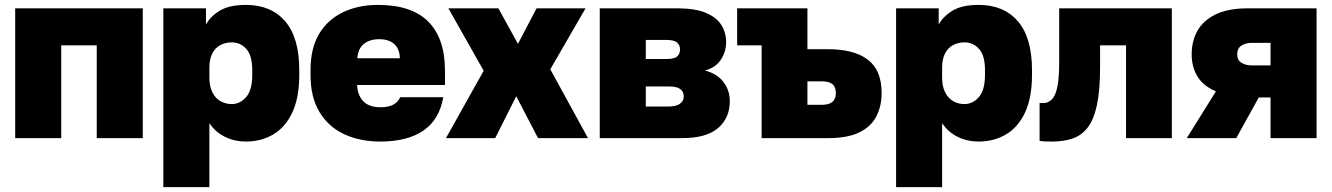

<svg xmlns="http://www.w3.org/2000/svg" viewBox="-20 -564 5438 784"><path d="M42 0V-530H563V0H375V-379H230V0Z M647 200V-530H821V-464Q840 -498 878.5 -521Q917 -544 984 -544Q1087 -544 1144.5 -477Q1202 -410 1202 -278V-258Q1202 -166 1174 -105.5Q1146 -45 1096.5 -15.5Q1047 14 984 14Q938 14 899 -5Q860 -24 835 -61V200ZM926 -139Q960 -139 985 -167.5Q1010 -196 1010 -258V-278Q1010 -337 986 -364Q962 -391 926 -391Q901 -391 880 -380Q859 -369 847 -346Q835 -323 835 -288V-247Q835 -211 847.5 -186.5Q860 -162 881 -150.5Q902 -139 926 -139Z M1533 14Q1450 14 1385.5 -16Q1321 -46 1284.5 -106.5Q1248 -167 1248 -258V-278Q1248 -367 1283 -425.5Q1318 -484 1380.5 -514Q1443 -544 1523 -544Q1661 -544 1729 -475.5Q1797 -407 1797 -275V-217H1438Q1440 -186 1452 -165.5Q1464 -145 1484.5 -135.5Q1505 -126 1533 -126Q1568 -126 1587.5 -137.5Q1607 -149 1614 -167H1790Q1774 -75 1708.5 -30.5Q1643 14 1533 14ZM1528 -404Q1502 -404 1482.5 -395Q1463 -386 1452 -369.5Q1441 -353 1439 -326H1613Q1612 -354 1601 -371Q1590 -388 1571.5 -396Q1553 -404 1528 -404Z M1801 0 1955 -275 1811 -530H2015L2095 -385L2171 -530H2371L2227 -281L2381 0H2177L2088 -171L2002 0Z M2429 0V-530H2746Q2819 -530 2862.5 -511.5Q2906 -493 2925.5 -462Q2945 -431 2945 -392Q2945 -352 2923 -319.5Q2901 -287 2858 -276Q2907 -264 2933.5 -230Q2960 -196 2960 -151Q2960 -82 2912 -41Q2864 0 2766 0ZM2617 -129H2710Q2740 -129 2756 -140Q2772 -151 2772 -170Q2772 -190 2757.5 -200.5Q2743 -211 2711 -211H2617ZM2617 -323H2701Q2735 -323 2746 -334.5Q2757 -346 2757 -362Q2757 -378 2745.5 -389.5Q2734 -401 2701 -401H2617Z M3090 0V-379H2990V-530H3277V-363H3362Q3467 -363 3523.5 -320.5Q3580 -278 3580 -184Q3580 -132 3559 -90Q3538 -48 3490 -24Q3442 0 3362 0ZM3277 -136H3335Q3365 -136 3379 -148Q3393 -160 3393 -184Q3393 -209 3379 -220.5Q3365 -232 3334 -232H3277Z M3639 200V-530H3813V-464Q3832 -498 3870.5 -521Q3909 -544 3976 -544Q4079 -544 4136.5 -477Q4194 -410 4194 -278V-258Q4194 -166 4166 -105.5Q4138 -45 4088.5 -15.5Q4039 14 3976 14Q3930 14 3891 -5Q3852 -24 3827 -61V200ZM3918 -139Q3952 -139 3977 -167.5Q4002 -196 4002 -258V-278Q4002 -337 3978 -364Q3954 -391 3918 -391Q3893 -391 3872 -380Q3851 -369 3839 -346Q3827 -323 3827 -288V-247Q3827 -211 3839.5 -186.5Q3852 -162 3873 -150.5Q3894 -139 3918 -139Z M4275 14Q4267 14 4250 13.5Q4233 13 4225 11V-144Q4228 -143 4240 -143Q4260 -143 4275 -158Q4290 -173 4297.5 -209Q4305 -245 4305 -310V-530H4765V0H4578V-379H4472V-290Q4472 -195 4459 -134.5Q4446 -74 4420.5 -42Q4395 -10 4358.5 2Q4322 14 4275 14Z M4826 0 4945 -191Q4893 -213 4869.5 -252Q4846 -291 4846 -342Q4846 -397 4870 -439Q4894 -481 4944.5 -505.5Q4995 -530 5075 -530H5356V0H5168V-166H5120L5028 0ZM5032 -342Q5032 -318 5049.5 -307.5Q5067 -297 5090 -297H5168V-389H5090Q5067 -389 5049.5 -378Q5032 -367 5032 -342Z"/></svg>

Font: Golos Text ExtraBold
Style: Regular
Weight: 800
Designer: A.Korolkova, Vitaly Kuzmin
Foundry: ParaType Ltd
Version: Version 2.004